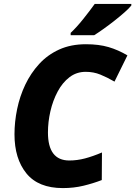

<svg xmlns="http://www.w3.org/2000/svg" viewBox="-20 -951 691 981"><path d="M301 10Q176 10 115 -65Q54 -140 54 -265Q54 -328 67.5 -393.5Q81 -459 109 -518Q137 -577 180 -624Q223 -671 282.5 -698Q342 -725 419 -725Q485 -725 534.5 -710.5Q584 -696 631 -668L565 -534Q527 -556 492.5 -570Q458 -584 418 -584Q371 -584 335 -556.5Q299 -529 274.5 -483Q250 -437 237.5 -382.5Q225 -328 225 -274Q225 -131 334 -131Q374 -131 414 -141.5Q454 -152 501 -172L500 -31Q456 -14 406.5 -2Q357 10 301 10ZM341 -771V-783Q371 -811 405 -853.5Q439 -896 464 -931H651V-923Q640 -909 617.5 -889Q595 -869 566.5 -846.5Q538 -824 510 -804Q482 -784 461 -771Z"/></svg>

Font: Noto Sans Disp ExtBd
Style: Italic
Weight: 800
Italic angle: -12°
Designer: Monotype Design Team
Foundry: Monotype Imaging Inc.
Version: Version 2.000;GOOG;noto-source:20170915:90ef993387c0